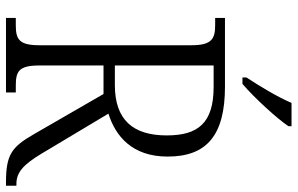

<svg xmlns="http://www.w3.org/2000/svg" viewBox="-192 -778 971 626"><g transform="rotate(90 293.0 -465.5)"><path d="M233 -784V-771H254C300 -810 369 -886 392 -921V-931H316C297 -886 262 -828 233 -784ZM39 0H282V-32H260C214 -32 194 -41 194 -108V-318H287L418 -91C460 -18 485 0 576 0H586V-34H580C541 -34 516 -59 482 -115L351 -334C424 -357 491 -411 491 -527C491 -655 421 -714 263 -714H39V-682H62C106 -682 128 -672 128 -605V-108C128 -41 107 -32 62 -32H39ZM258 -355H194V-677H264C382 -677 422 -626 422 -524C422 -414 371 -355 258 -355Z"/></g></svg>

Font: Noto Serif Bengali SemiCondensed Light
Style: Regular
Weight: 300
Width: 4
Designer: Juan Bruce, Universal Thirst, Indian Type Foundry and the Monotype Design Team.
Foundry: Monotype Imaging Inc.
Version: Version 2.003